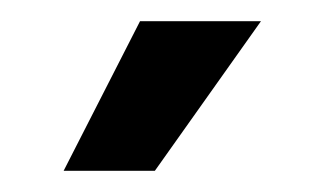

<svg xmlns="http://www.w3.org/2000/svg" viewBox="-20 -900 306 181"><path d="M40 -739 112 -880H226L126 -739Z"/></svg>

Font: Mona Sans Expanded Medium
Style: Regular
Weight: 500
Width: 7
Designer: Deni Anggara
Foundry: GitHub
Version: Version 2.000